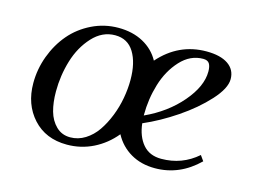

<svg xmlns="http://www.w3.org/2000/svg" viewBox="-70 -571 935 698"><g transform="rotate(15 397.0 -222.5)"><path d="M50.8 -178.2Q50.8 -231 69.3 -280.8Q87.9 -330.6 120.1 -368.4Q152.3 -406.2 199.2 -429.2Q246.1 -452.1 298.8 -452.1Q352.1 -452.1 392.1 -430.4Q432.1 -408.7 453.1 -370.1Q525.4 -452.1 629.9 -452.1Q682.6 -452.1 711.4 -432.4Q740.2 -412.6 740.2 -377Q740.2 -342.3 697.3 -295.2Q654.3 -248 593.3 -206.8Q532.2 -165.5 471.2 -139.2Q476.6 -90.8 501.5 -61.5Q526.4 -32.2 570.8 -32.2Q648.9 -32.2 707 -83L721.2 -63Q649.9 6.8 557.1 6.8Q505.4 6.8 466.1 -16.1Q426.8 -39.1 404.8 -80.1Q371.1 -39.1 325 -16.1Q278.8 6.8 226.1 6.8Q146 6.8 98.4 -45.7Q50.8 -98.1 50.8 -178.2ZM138.2 -169.9Q138.2 -128.4 147.2 -96.2Q156.2 -64 177.7 -43Q199.2 -22 231 -22Q260.7 -22 286.9 -38.3Q313 -54.7 331.3 -81.3Q349.6 -107.9 363 -141.8Q376.5 -175.8 382.8 -211.2Q389.2 -246.6 389.2 -279.8Q389.2 -344.7 365.2 -383.8Q341.3 -422.9 293.9 -422.9Q245.6 -422.9 209 -383.1Q172.4 -343.3 155.3 -286.6Q138.2 -230 138.2 -169.9ZM469.2 -168Q550.3 -205.1 602.5 -266.1Q654.8 -327.1 654.8 -382.8Q654.8 -402.3 648.4 -412.6Q642.1 -422.9 625 -422.9Q576.7 -422.9 540 -383.1Q503.4 -343.3 486.3 -286.6Q469.2 -230 469.2 -169.9Z"/></g></svg>

Font: Dihjauti
Style: Bold Italic
Weight: 700
Italic angle: -9°
Designer: T. Christopher White
Version: Version 3.0.0